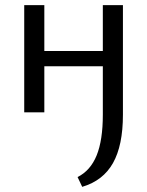

<svg xmlns="http://www.w3.org/2000/svg" viewBox="-20 -436 571 745"><path d="M457 -416V9Q457 128 418.5 196.5Q380 265 299 289L281 251Q331 226 355 167Q379 108 379 9V-179H152V0H74V-416H152V-238H379V-416Z"/></svg>

Font: Ysabeau Medium
Style: Regular
Weight: 500
Designer: Christian Thalmann (Catharsis Fonts)
Version: Version 0.003